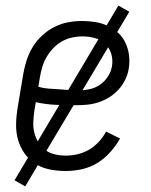

<svg xmlns="http://www.w3.org/2000/svg" viewBox="-20 -603 540 686"><path d="M216 8Q186 8 158 2.5Q130 -3 107 -17.5Q84 -32 68 -54.5Q52 -77 44.5 -103.5Q37 -130 37.5 -159Q38 -188 43 -218L63 -338Q67 -362 75 -387Q83 -412 96.5 -434.5Q110 -457 130.5 -476Q151 -495 175 -507Q199 -519 224 -523.5Q249 -528 274 -528Q298 -528 321.5 -524Q345 -520 365.5 -510.5Q386 -501 402.5 -485.5Q419 -470 428.5 -449.5Q438 -429 441 -405.5Q444 -382 440 -358Q437 -338 427.5 -318.5Q418 -299 403.5 -283Q389 -267 370.5 -255.5Q352 -244 332 -237.5Q312 -231 292 -229Q272 -227 252 -227Q215 -227 179 -228.5Q143 -230 108 -238L103 -209Q100 -188 99 -168Q98 -148 102.5 -129.5Q107 -111 117 -94.5Q127 -78 142 -67Q157 -56 176 -51.5Q195 -47 215 -47Q236 -47 257.5 -52Q279 -57 298.5 -68.5Q318 -80 333.5 -97Q349 -114 359 -133L409 -108Q394 -82 373.5 -59Q353 -36 327.5 -20.5Q302 -5 273 1.5Q244 8 216 8ZM262 -280Q281 -280 301 -284.5Q321 -289 337.5 -300.5Q354 -312 365.5 -329.5Q377 -347 380 -366Q384 -389 377.5 -410.5Q371 -432 356 -446.5Q341 -461 319 -467Q297 -473 274 -473Q256 -473 237.5 -469Q219 -465 202 -455.5Q185 -446 171 -431.5Q157 -417 147 -400Q137 -383 131.5 -365Q126 -347 123 -329L117 -293Q134 -288 152.5 -286.5Q171 -285 189.5 -284Q208 -283 226 -281.5Q244 -280 262 -280ZM70 63 32 41 403 -583 442 -561Z"/></svg>

Font: Iosevka Curly Slab Light
Style: Italic
Weight: 300
Italic angle: -9°
Monospace: yes
Designer: Belleve Invis
Foundry: Belleve Invis
Version: Version 22.1.2; ttfautohint (v1.8.4)